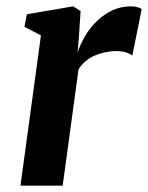

<svg xmlns="http://www.w3.org/2000/svg" viewBox="-20 -585 466 605"><path d="M44.5 0 109 -473.5 57 -500.5 64.5 -540 210.5 -565 234 -550 228 -459.5 224.5 -419.5Q233 -446 248.5 -472Q264 -498 285.8 -519Q307.5 -540 334.5 -552.5Q361.5 -565 392.5 -565Q404.5 -565 413.5 -562.2Q422.5 -559.5 426.5 -556.5L397 -410Q393 -414 379.8 -419Q366.5 -424 345 -424Q328 -424 311 -420.2Q294 -416.5 278.2 -409.8Q262.5 -403 249.8 -392.2Q237 -381.5 227.5 -367L177.5 0Z"/></svg>

Font: Merriweather 24pt
Style: Bold Italic
Weight: 700
Italic angle: -7.8°
Designer: Eben Sorkin
Foundry: Eben Sorkin
Version: Version 2.101